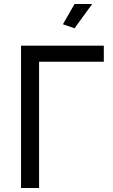

<svg xmlns="http://www.w3.org/2000/svg" viewBox="-20 -938 563 958"><path d="M352 -797 294 -817 352 -918H440ZM85 0V-710H498V-630H175V0Z"/></svg>

Font: Raleway-v4020 Medium
Style: Regular
Weight: 500
Designer: Matt McInerney, Pablo Impallari, Rodrigo Fuenzalida
Foundry: Matt McInerney, Pablo Impallari, Rodrigo Fuenzalida
Version: Version 4.020;PS 004.020;hotconv 1.0.88;makeotf.lib2.5.64775